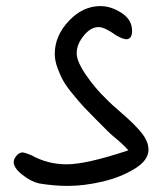

<svg xmlns="http://www.w3.org/2000/svg" viewBox="-20 -591 529 631"><path d="M199 -51Q264 -51 402 -97Q385 -116 362 -135Q339 -154 332 -162Q324 -170 296 -198Q268 -226 255.5 -239.5Q243 -253 221 -279.5Q199 -306 188.5 -324.5Q178 -343 169 -367.5Q160 -392 160 -414Q160 -473 206 -522Q252 -571 310 -571Q345 -571 379.5 -548.5Q414 -526 414 -490Q414 -462 395 -462Q385 -462 363 -474Q324 -502 304 -502Q278 -502 255 -473.5Q232 -445 232 -416Q232 -389 263 -344Q294 -299 329 -266Q344 -250 383.5 -216Q423 -182 445.5 -154Q468 -126 468 -99Q468 -64 422 -36Q376 -8 316 6Q256 20 202 20Q159 20 109 12Q82 6 53.5 -16.5Q25 -39 25 -58Q25 -68 34 -79Q43 -90 54 -90Q61 -90 83 -81Q136 -51 199 -51Z"/></svg>

Font: Because We Organize
Style: Regular
Weight: 400
Designer: Liz Wetzel, Aaron Williamson, Russ McMullin
Foundry: Red Hat
Version: Version 1.000